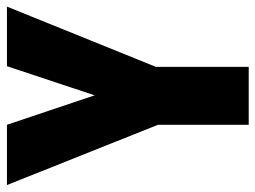

<svg xmlns="http://www.w3.org/2000/svg" viewBox="-114 -640 754 567"><g transform="rotate(-90 263.5 -357.0)"><path d="M351 -714H527L349 -274V0H178V-268L0 -714H178L265 -455Z"/></g></svg>

Font: Noto Sans UI CondBlack
Style: Regular
Weight: 900
Width: 3
Designer: Monotype Design Team
Foundry: Monotype Imaging Inc.
Version: Version 1.001